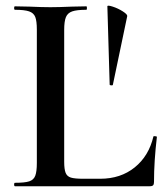

<svg xmlns="http://www.w3.org/2000/svg" viewBox="-20 -647 581 667"><path d="M203 -85Q203 -59 208 -46.5Q213 -34 226.5 -30Q240 -26 269 -26H328Q399 -26 448 -65.5Q497 -105 513 -173Q513 -174 517 -174Q525 -174 525 -171Q515 -87 515 -15Q515 -7 512 -3.5Q509 0 500 0H32Q29 0 29 -6Q29 -12 32 -12Q66 -12 81.5 -17Q97 -22 102.5 -36.5Q108 -51 108 -81V-544Q108 -574 102.5 -588Q97 -602 81 -607.5Q65 -613 32 -613Q29 -613 29 -619Q29 -625 32 -625L82 -624Q126 -622 155 -622Q184 -622 230 -624L280 -625Q282 -625 282 -619Q282 -613 280 -613Q247 -613 231 -607.5Q215 -602 209 -587.5Q203 -573 203 -543ZM422 -591 372 -352Q371 -350 366 -350.5Q361 -351 361 -353L353 -625Q353 -630 371.5 -624Q390 -618 406.5 -607.5Q423 -597 422 -591Z"/></svg>

Font: Cormorant Garamond SemiBold
Style: Regular
Weight: 600
Designer: Christian Thalmann (Catharsis Fonts)
Version: Version 3.000